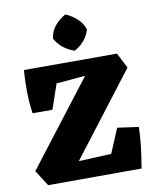

<svg xmlns="http://www.w3.org/2000/svg" viewBox="-99 -1012 888 1089"><g transform="rotate(-10 344.5 -467.5)"><path d="M89 1 31 -90 432 -611 537 -623 603 -666 648 -578 241 -47 147 -39ZM89 1 154 -97 610 -118 627 0ZM627 0 432 -17 531 -252 653 -235Q651 -172 644.5 -118.5Q638 -65 627 0ZM73 -416Q67 -454 64.5 -497Q62 -540 63 -583.5Q64 -627 67 -666L251 -602L187 -416ZM104 -548 67 -666H603L574 -588ZM370 -724Q295 -749 260 -813Q266 -856 291.5 -886Q317 -916 353 -936Q390 -920 419.5 -892.5Q449 -865 459 -830Q436 -759 370 -724Z"/></g></svg>

Font: Eczar ExtraBold
Style: Regular
Weight: 800
Designer: Vaibhav Singh
Foundry: Rosetta Type Foundry
Version: Version 2.000